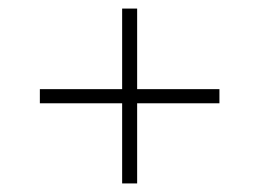

<svg xmlns="http://www.w3.org/2000/svg" viewBox="-20 -574 605 448"><path d="M492 -366H300V-554H265V-366H73V-333H265V-146H300V-333H492Z"/></svg>

Font: Montserrat-Alt1 ExtLt
Style: Regular
Weight: 200
Designer: Differentunic
Foundry: Differentunic
Version: Version 7.222